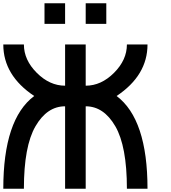

<svg xmlns="http://www.w3.org/2000/svg" viewBox="-20 -1145 1040 1165"><path d="M500 -625Q593.8 -625 671.9 -703.1Q750 -781.2 750 -875H875Q875 -687.5 687.5 -562.5Q875 -421.9 875 0H750Q750 -257.8 679.7 -378.9Q609.4 -500 500 -500V0H375V-500Q265.6 -500 195.3 -378.9Q125 -257.8 125 0H0Q0 -421.9 187.5 -562.5Q0 -687.5 0 -875H125Q125 -781.2 203.1 -703.1Q281.2 -625 375 -625V-875H500ZM625 -1125V-1000H500V-1125ZM375 -1125V-1000H250V-1125Z"/></svg>

Font: CraftyPE
Style: Regular
Weight: 400
Designer: Erek Butcher
Foundry: Haunted Coop
Version: Version 0.018;April 4, 2024;FontCreator 15.0.0.2962 64-bit